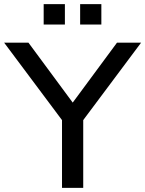

<svg xmlns="http://www.w3.org/2000/svg" viewBox="-47 -912 705 932"><path d="M638 -705 357 -329V0H254V-329L-27 -705H91L306 -414L521 -705ZM165 -892H268V-793H165ZM342 -892H445V-793H342Z"/></svg>

Font: wassup Sans
Style: Medium
Weight: 600
Version: Version 2.001